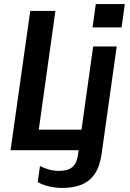

<svg xmlns="http://www.w3.org/2000/svg" viewBox="-20 -740 640 946"><path d="M32 0 129 -686H253L171 -101H405L406 0ZM288 186Q253 186 220 178Q187 170 166 157L177 78Q194 87 218.5 94.5Q243 102 269 102Q291 102 310.5 97Q330 92 344.5 75Q359 58 364 24L439 -511H555L481 16Q472 81 446 118Q420 155 379.5 170.5Q339 186 288 186ZM436 -605 452 -720H595L579 -605Z"/></svg>

Font: Chivo Mono Medium
Style: Italic
Weight: 500
Italic angle: -8.05°
Monospace: yes
Designer: Hector Gatti
Foundry: Omnibus-Type
Version: Version 1.008